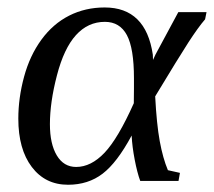

<svg xmlns="http://www.w3.org/2000/svg" viewBox="-20 -492 582 522"><path d="M469.2 -22 465.3 0H361.3Q353 -22.5 346.2 -57.9Q339.4 -93.3 337.9 -123.5Q298.3 -49.8 259 -19.8Q219.7 10.3 165 10.3Q103 10.3 66.4 -38.1Q29.8 -86.4 29.8 -169.4Q29.8 -225.6 45.4 -283.2Q61 -340.8 92.5 -384Q124 -427.2 168 -449.5Q211.9 -471.7 264.6 -471.7Q376.5 -471.7 395.5 -343.3L396 -329.1L402.8 -343.8L464.8 -459H541.5L537.6 -439.5Q519 -418 492.4 -377Q465.8 -335.9 401.9 -230Q405.8 -154.8 414.3 -108.2Q422.9 -61.5 436.5 -29.3ZM344.2 -279.3Q344.2 -360.4 325 -396.5Q305.7 -432.6 265.1 -432.6Q219.2 -432.6 186.5 -396.5Q153.8 -360.4 134.8 -287.1Q115.7 -213.9 115.7 -154.3Q115.7 -100.6 134.5 -69.3Q153.3 -38.1 187 -38.1Q227.5 -38.1 264.2 -76.7Q300.8 -115.2 343.8 -211.4L344.2 -251Z"/></svg>

Font: Tinos
Style: Italic
Weight: 400
Italic angle: -16.333°
Designer: Steve Matteson
Foundry: Monotype Imaging Inc.
Version: Version 1.32